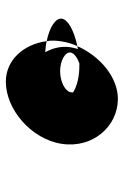

<svg xmlns="http://www.w3.org/2000/svg" viewBox="97 -825 424 658"><g transform="rotate(-90 309.0 -496.0)"><path d="M145 -496C129 -390 205 -304 299 -304C372 -304 444 -363 480 -443C477 -442 474 -442 470 -441C472 -449 475 -458 476 -466C481 -498 473 -528 459 -553C472 -552 485 -551 497 -548C486 -629 431 -688 358 -688C264 -688 161 -602 145 -496ZM322 -466C325 -484 357 -502 394 -502C431 -502 461 -484 458 -466C456 -454 440 -443 421 -436H413C375 -436 343 -444 322 -457C320 -460 322 -463 322 -466ZM480 -443C533 -454 571 -475 574 -496C577 -517 546 -538 497 -548C500 -532 499 -514 496 -496C493 -478 488 -460 480 -443Z"/></g></svg>

Font: Ampere
Style: SCCndIta
Weight: 400
Version: Version 1